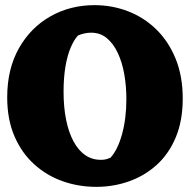

<svg xmlns="http://www.w3.org/2000/svg" viewBox="-20 -706 738 746"><path d="M354 20Q285 20 223 -2Q161 -24 112.5 -68Q64 -112 36 -177Q8 -242 8 -328Q8 -438 53.5 -518.5Q99 -599 176 -642.5Q253 -686 347 -686Q416 -686 478 -662Q540 -638 587.5 -591.5Q635 -545 662.5 -477.5Q690 -410 690 -323Q690 -237 663 -172.5Q636 -108 589 -65.5Q542 -23 481.5 -1.5Q421 20 354 20ZM372 -85Q385 -85 393.5 -87.5Q402 -90 409 -93Q437 -123 454 -184Q471 -245 471 -321Q471 -371 463 -417Q455 -463 438 -499.5Q421 -536 395.5 -557.5Q370 -579 334 -579Q321 -579 307.5 -576Q294 -573 283 -568Q268 -552 255 -522Q242 -492 234.5 -448.5Q227 -405 227 -350Q227 -289 237 -240Q247 -191 266 -156Q285 -121 311.5 -103Q338 -85 372 -85Z"/></svg>

Font: Eczar ExtraBold
Style: Regular
Weight: 800
Designer: Vaibhav Singh
Foundry: Rosetta Type Foundry
Version: Version 2.000